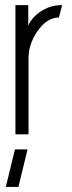

<svg xmlns="http://www.w3.org/2000/svg" viewBox="-20 -531 284 759"><path d="M2.9 208 39.1 59.6H88.9L52.7 208ZM41 0V-510.7H91.8V-430.7Q111.3 -471.7 157.2 -495.1Q187.5 -510.7 219.7 -510.7H225.6L212.9 -461.9Q164.1 -461.9 125 -403.3Q92.8 -354.5 92.8 -300.8V0Z"/></svg>

Font: Post No Bills Jaffna
Style: Regular
Weight: 400
Designer: Kosala Senevirathne, Siva Puranthara, Lasantha Premarathna, Tharique Azeez
Foundry: Mooniak
Version: Version 1.220 ; ttfautohint (v1.6)